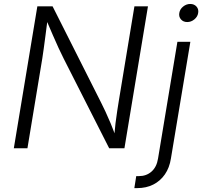

<svg xmlns="http://www.w3.org/2000/svg" viewBox="-20 -760 1036 984"><path d="M50.8 0 171.4 -727.5H249.5L498.5 -233.4Q507.8 -214.8 520.5 -188Q533.2 -161.1 546.9 -128.2Q560.5 -95.2 573.7 -58.1H564.9Q567.9 -94.7 572 -128.4Q576.2 -162.1 580.8 -191.9Q585.4 -221.7 589.4 -246.1L668.9 -727.5H738.3L617.7 0H539.6L306.2 -460Q293.5 -485.8 280 -514.4Q266.6 -543 251 -579.6Q235.4 -616.2 213.4 -667H224.6Q218.3 -619.1 213.4 -580.6Q208.5 -542 204.3 -512Q200.2 -481.9 196.8 -460.4L120.6 0ZM889.2 -545.9H955.6L856 52.2Q848.6 99.6 825.2 133.5Q801.8 167.5 765.6 185.8Q729.5 204.1 683.1 204.1H668.5L678.2 142.6H691.9Q730.5 142.6 756.8 119.1Q783.2 95.7 790 52.2ZM939.5 -647Q919.4 -647 907.5 -660.6Q895.5 -674.3 898.9 -693.4Q901.9 -712.9 918.5 -726.3Q935.1 -739.7 955.1 -739.7Q975.1 -739.7 987.1 -726.3Q999 -712.9 995.6 -693.4Q992.7 -674.3 976.1 -660.6Q959.5 -647 939.5 -647Z"/></svg>

Font: Inter Light
Style: Italic
Weight: 300
Italic angle: -9.3988°
Designer: Rasmus Andersson
Foundry: rsms
Version: Version 4.001;git-66647c0bb